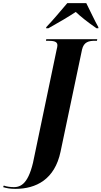

<svg xmlns="http://www.w3.org/2000/svg" viewBox="-165 -964 647 1224"><path d="M130 -791 129 -784H144C204 -817 278 -861 318 -888C347 -860 392 -824 450 -784H462V-791C442 -825 405 -905 385 -944H264C223 -896 174 -837 130 -791ZM-67 240C65 240 184 180 221 3L358 -648C369 -697 402 -704 440 -704H453L455 -714H130L128 -704H141C176 -704 201 -700 201 -676C201 -668 199 -659 197 -652L57 18C27 186 -18 229 -76 229C-96 229 -122 226 -141 219L-145 229C-122 236 -100 240 -67 240Z"/></svg>

Font: Noto Serif Display Condensed ExtraBold
Style: Italic
Weight: 800
Width: 3
Italic angle: -12°
Designer: Monotype Design Team
Foundry: Monotype Imaging Inc.
Version: Version 2.009